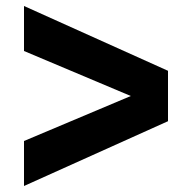

<svg xmlns="http://www.w3.org/2000/svg" viewBox="-20 -610 640 640"><path d="M60 10V-140L416 -290L60 -440V-590L540 -374V-206Z"/></svg>

Font: Paytone One
Style: Regular
Weight: 400
Designer: Vernon Adams
Foundry: Vernon Adams
Version: Version 1.002; ttfautohint (v1.8.4.7-5d5b);gftools[0.9.23]